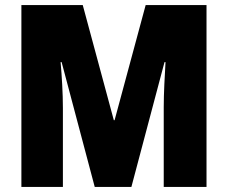

<svg xmlns="http://www.w3.org/2000/svg" viewBox="-20 -734 895 754"><path d="M352 0H496L626 -490H630C627 -435 623 -370 623 -313V0H791V-714H552L430 -262H427L305 -714H64V0H227V-310C227 -366 223 -433 218 -490H222Z"/></svg>

Font: Noto Sans Devanagari UI Condensed Black
Style: Regular
Weight: 900
Width: 3
Designer: Jelle Bosma - Monotype Design Team
Foundry: Monotype Imaging Inc.
Version: Version 2.004